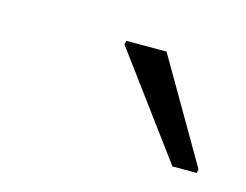

<svg xmlns="http://www.w3.org/2000/svg" viewBox="-38 -794 312 244"><g transform="rotate(15 117.5 -671.5)"><path d="M202 -602 103 -736 104 -741H157L235 -607L234 -602Z"/></g></svg>

Font: Saira ExtraLight
Style: Italic
Weight: 200
Italic angle: -12°
Designer: Hector Gatti with collaboration of the Omnibus-Type team
Foundry: Omnibus-Type
Version: Version 1.100; ttfautohint (v1.8.3)